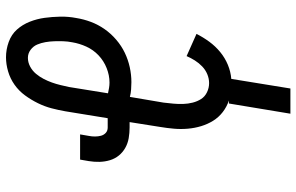

<svg xmlns="http://www.w3.org/2000/svg" viewBox="-194 -589 988 640"><g transform="rotate(-90 300.0 -269.0)"><path d="M241 205 275 0H285Q264 -7 246.5 -20.5Q229 -34 217.5 -52.5Q206 -71 199.5 -92.5Q193 -114 191 -137Q189 -160 191 -183Q193 -206 197 -230L213 -331H195Q177 -331 159.5 -334Q142 -337 127 -345.5Q112 -354 101.5 -367Q91 -380 86 -396.5Q81 -413 80.5 -431Q80 -449 83 -467L88 -496H172L167 -467Q165 -457 165 -446.5Q165 -436 167.5 -426.5Q170 -417 177 -410.5Q184 -404 195 -404H226L249 -545Q253 -568 259 -591Q265 -614 276 -636.5Q287 -659 302 -679.5Q317 -700 337.5 -714.5Q358 -729 382 -736Q406 -743 429 -743Q455 -743 480 -734Q505 -725 521.5 -706.5Q538 -688 547.5 -664Q557 -640 560.5 -614.5Q564 -589 564.5 -562Q565 -535 560 -509Q556 -484 547 -460Q538 -436 523 -414.5Q508 -393 487.5 -375.5Q467 -358 444 -347Q421 -336 396 -330.5Q371 -325 346 -325Q334 -325 321.5 -326Q309 -327 297 -330L278 -218Q276 -201 274.5 -185Q273 -169 273.5 -152.5Q274 -136 278 -120.5Q282 -105 290 -92.5Q298 -80 312.5 -73Q327 -66 343 -66Q358 -66 372.5 -72Q387 -78 398.5 -89Q410 -100 418.5 -113.5Q427 -127 433 -141L507 -108Q496 -86 481 -65.5Q466 -45 446.5 -29Q427 -13 404 -3.5Q381 6 357 8L325 205ZM345 -398Q369 -398 393 -407.5Q417 -417 435.5 -434.5Q454 -452 464.5 -475Q475 -498 479 -522Q482 -537 482.5 -552Q483 -567 482.5 -582Q482 -597 479.5 -611.5Q477 -626 471.5 -639Q466 -652 454 -661Q442 -670 427 -670Q412 -670 398 -662.5Q384 -655 374 -643Q364 -631 357 -617.5Q350 -604 345 -590Q340 -576 336.5 -561.5Q333 -547 330 -533L309 -403Q318 -401 327 -399.5Q336 -398 345 -398Z"/></g></svg>

Font: Iosevka Curly Slab Extended
Style: Italic
Weight: 400
Width: 7
Italic angle: -9°
Monospace: yes
Designer: Belleve Invis
Foundry: Belleve Invis
Version: Version 11.1.0; ttfautohint (v1.8.3)